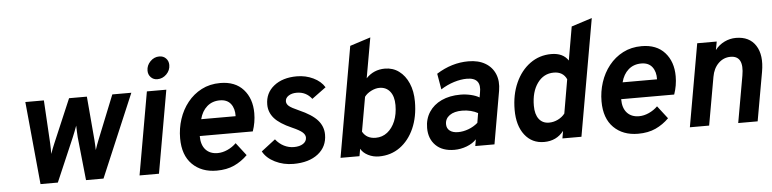

<svg xmlns="http://www.w3.org/2000/svg" viewBox="-45 -945 4750 1181"><g transform="rotate(-5 2330.0 -355.0)"><path d="M165 0 116 -511H230.5L246 -245Q247 -230.5 247 -211.5Q247 -192.5 247 -179Q252 -194 259 -211.5Q266 -229 271.5 -242L386 -511H496L519 -242Q520.5 -226.5 521 -208.5Q521.5 -190.5 522 -179Q527.5 -196 533 -211Q538.5 -226 545 -242L653 -511H770.5L554 0H446L418 -268.5Q417 -281.5 416.2 -302Q415.5 -322.5 415 -339Q409.5 -323 401 -302Q392.5 -281 387 -267.5L272 0Z M937.5 -580Q913.5 -580 897.5 -596.5Q881.5 -613 881.5 -637.5Q881.5 -670 905.2 -694.2Q929 -718.5 961 -718.5Q986 -718.5 1002 -702Q1018 -685.5 1018 -661Q1018 -628 994 -604Q970 -580 937.5 -580ZM776.5 0 866.5 -511H986.5L896.5 0Z M1252.5 12Q1159 12 1102 -44.5Q1045 -101 1045 -205.5Q1045 -266.5 1063.5 -323.2Q1082 -380 1117.8 -425Q1153.5 -470 1204.5 -496.5Q1255.5 -523 1320 -523Q1412 -523 1462.5 -466.8Q1513 -410.5 1513 -320.5Q1513 -263.5 1494 -209H1166.5Q1166.5 -154 1193.5 -124.5Q1220.5 -95 1267.5 -95Q1297.5 -95 1328.5 -109Q1359.5 -123 1382.5 -146L1443.5 -67Q1407 -30.5 1360.8 -9.2Q1314.5 12 1252.5 12ZM1184.5 -311.5H1397Q1398.5 -358.5 1376 -387.8Q1353.5 -417 1308.5 -417Q1261.5 -417 1229.2 -388.8Q1197 -360.5 1184.5 -311.5Z M1726.5 12Q1664.5 12 1612.8 -13.8Q1561 -39.5 1538.5 -81.5L1625.5 -148.5Q1648 -120 1677.2 -105.5Q1706.5 -91 1738 -91Q1773.5 -91 1795 -105.2Q1816.5 -119.5 1816.5 -143Q1816.5 -160.5 1799.2 -175.8Q1782 -191 1736.5 -211Q1661 -244 1629 -281Q1597 -318 1597 -365.5Q1597 -436.5 1651 -479.8Q1705 -523 1793 -523Q1847.5 -523 1894.2 -500.5Q1941 -478 1963.5 -440.5L1876.5 -376.5Q1841.5 -422.5 1783.5 -422.5Q1753 -422.5 1733 -409.2Q1713 -396 1713 -375.5Q1713 -359 1728 -346Q1743 -333 1787.5 -313.5Q1866.5 -279 1900.8 -240.2Q1935 -201.5 1935 -151Q1935 -76.5 1878.5 -32.2Q1822 12 1726.5 12Z M2254.5 12Q2218.5 12 2187.5 -3.8Q2156.5 -19.5 2142.5 -45L2134.5 0H2017.5L2137 -681L2264.5 -722L2220.5 -473.5Q2267.5 -523 2337 -523Q2386 -523 2423.5 -495.2Q2461 -467.5 2482.2 -418.5Q2503.5 -369.5 2503.5 -305Q2503.5 -211.5 2471.8 -140Q2440 -68.5 2384 -28.2Q2328 12 2254.5 12ZM2244.5 -104Q2285 -104 2316 -128.2Q2347 -152.5 2364.8 -195.2Q2382.5 -238 2382.5 -294Q2382.5 -347.5 2358.5 -377.8Q2334.5 -408 2293 -408Q2268.5 -408 2241.8 -394.5Q2215 -381 2200.5 -361L2163 -149Q2187.5 -104 2244.5 -104Z M2720 12Q2646 12 2605 -28.8Q2564 -69.5 2564 -136Q2564 -192 2591.5 -234.2Q2619 -276.5 2669 -299.8Q2719 -323 2785.5 -323Q2818 -323 2849.8 -315.5Q2881.5 -308 2902 -295.5L2907 -324Q2925.5 -417 2833.5 -417Q2796 -417 2753.5 -403.8Q2711 -390.5 2672 -365.5L2655 -463.5Q2749.5 -523 2852 -523Q2913.5 -523 2955.8 -498.2Q2998 -473.5 3016.5 -429.2Q3035 -385 3025 -326L2968 0H2849.5L2856.5 -41Q2834 -16.5 2796.5 -2.2Q2759 12 2720 12ZM2752 -94.5Q2783.5 -94.5 2816 -106.5Q2848.5 -118.5 2874.5 -141L2884.5 -200.5Q2866 -211 2841 -217.5Q2816 -224 2788 -224Q2738.5 -224 2710.2 -203.8Q2682 -183.5 2682 -149.5Q2682 -123.5 2700.8 -109Q2719.5 -94.5 2752 -94.5Z M3274 12Q3199 12 3154.5 -45.5Q3110 -103 3110 -200Q3110 -293.5 3142.8 -366.5Q3175.5 -439.5 3233 -481.2Q3290.5 -523 3364 -523Q3436.5 -523 3468.5 -474L3504.5 -681L3632 -722L3505 0H3387.5L3395.5 -46Q3350.5 12 3274 12ZM3314.5 -104Q3343 -104 3369.5 -117Q3396 -130 3412.5 -151.5L3448.5 -360Q3427 -408 3369.5 -408Q3307 -408 3268.5 -354.8Q3230 -301.5 3230 -215Q3230 -162.5 3252.2 -133.2Q3274.5 -104 3314.5 -104Z M3854.5 12Q3761 12 3704 -44.5Q3647 -101 3647 -205.5Q3647 -266.5 3665.5 -323.2Q3684 -380 3719.8 -425Q3755.5 -470 3806.5 -496.5Q3857.5 -523 3922 -523Q4014 -523 4064.5 -466.8Q4115 -410.5 4115 -320.5Q4115 -263.5 4096 -209H3768.5Q3768.5 -154 3795.5 -124.5Q3822.5 -95 3869.5 -95Q3899.5 -95 3930.5 -109Q3961.5 -123 3984.5 -146L4045.5 -67Q4009 -30.5 3962.8 -9.2Q3916.5 12 3854.5 12ZM3786.5 -311.5H3999Q4000.5 -358.5 3978 -387.8Q3955.5 -417 3910.5 -417Q3863.5 -417 3831.2 -388.8Q3799 -360.5 3786.5 -311.5Z M4174.5 0 4264.5 -511H4385L4375.5 -459.5Q4399 -490 4433 -506.5Q4467 -523 4504 -523Q4587.5 -523 4626 -463.2Q4664.5 -403.5 4646.5 -301.5L4593 0H4473L4524 -288.5Q4545.5 -410 4461 -410Q4418 -410 4386.5 -379.2Q4355 -348.5 4346 -296.5L4293.5 0Z"/></g></svg>

Font: Overpass
Style: Bold Italic
Weight: 700
Italic angle: -10°
Designer: Delve Withrington, Dave Bailey, Thomas Jockin
Foundry: Delve Fonts LLC
Version: Version 4.000; ttfautohint (v1.8.3)